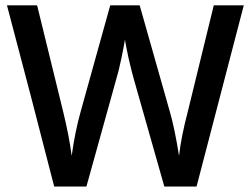

<svg xmlns="http://www.w3.org/2000/svg" viewBox="-20 -685 921 705"><path d="M875.1 -665.3 701.7 0H583.4L470.7 -396.9Q464.1 -419.6 452 -471.7Q440.8 -524.3 438.8 -539.4Q434.8 -514.2 425.2 -468.4Q415.6 -422.6 407 -394.8L297.3 0H179L93 -333.2L5.6 -665.3H116.3L211.3 -277.6Q234.1 -184.5 243.2 -112.7Q255.3 -201.2 276.5 -276.5L384.7 -665.3H492.9L603.6 -275Q620.8 -216.4 637.5 -112.7Q644.6 -180.5 670.4 -278.6L764.9 -665.3Z"/></svg>

Font: Khula Semibold
Style: Regular
Weight: 600
Designer: Erin McLaughlin, Steve Matteson
Version: Version 1.000;PS 1.0;hotconv 1.0.72;makeotf.lib2.5.5900; ttf